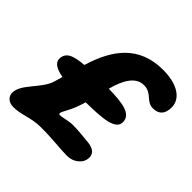

<svg xmlns="http://www.w3.org/2000/svg" viewBox="-198 -782 962 962"><g transform="rotate(45 283.0 -300.5)"><path d="M30 31.5C84 31.5 131 5 196 5C295.5 5 338 14 392 14C437.5 14 477.5 -17 477.5 -59.5C477.5 -84.5 461 -103 421 -108C388.5 -110 355.5 -116.5 304 -116.5C275 -116.5 239 -105 224 -105C218 -105 215 -107 215 -111C215 -125 241.5 -158.5 256 -204.5C260 -214 264 -227 268.5 -242C392 -243 471 -252 471 -303C471 -360 404.5 -370 302 -372C323 -451 356.5 -509.5 414 -509.5C473 -509.5 477.5 -458.5 528.5 -458.5C572 -458.5 591.5 -485 591.5 -528C591.5 -593.5 524.5 -631.5 428.5 -631.5C254.5 -631.5 176.5 -517.5 131.5 -369.5C58.5 -364 20.5 -348 20.5 -302.5C20.5 -273.5 51 -257.5 96.5 -249.5C91 -230.5 86 -214 83 -203C62 -134.5 -26 -78 -26 -16.5C-26 10.5 -6.5 31.5 30 31.5Z"/></g></svg>

Font: Gluten
Style: Bold Italic
Weight: 700
Italic angle: -13°
Designer: Tyler Finck
Foundry: Etcetera Type Company
Version: Version 0.920